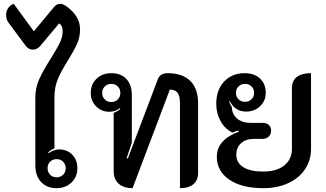

<svg xmlns="http://www.w3.org/2000/svg" viewBox="-20 -976 1705 1005"><path d="M165 -110V-467Q165 -517 186 -563Q207 -609 246 -670Q278 -721 293 -752Q308 -783 308 -812Q308 -841 290 -854L191 -736Q174 -716 152 -716Q130 -716 114 -737L27 -854Q12 -872 12 -898Q12 -918 23 -934Q34 -950 52 -956L157 -812L260 -936Q275 -956 295 -956Q309 -956 326 -944Q360 -921 379.5 -890Q399 -859 399 -823Q399 -782 384 -748Q369 -714 337 -662Q301 -605 283 -562.5Q265 -520 265 -467V-199Q247 -193 232 -178L235 -174Q246 -183 260.5 -188.5Q275 -194 290 -194Q331 -194 358 -166.5Q385 -139 385 -96Q385 -50 354 -20.5Q323 9 276 9Q226 9 195.5 -23Q165 -55 165 -110ZM324 -96Q324 -116 310.5 -129.5Q297 -143 276 -143Q256 -143 242.5 -129.5Q229 -116 229 -96Q229 -75 242.5 -61.5Q256 -48 276 -48Q297 -48 310.5 -61.5Q324 -75 324 -96Z M575 -79V-385Q598 -394 610 -406L607 -410Q585 -391 551 -391Q511 -391 483 -419.5Q455 -448 455 -489Q455 -535 485.5 -564Q516 -593 563 -593Q613 -593 641.5 -562.5Q670 -532 670 -479V-229L643 -149L649 -146L806 -561Q818 -593 857 -593Q935 -593 976 -552.5Q1017 -512 1017 -434V-72Q1017 -33 992.5 -12Q968 9 922 9V-438Q922 -474 909.5 -490.5Q897 -507 869 -507L674 9Q627 9 601 -14.5Q575 -38 575 -79ZM610 -489Q610 -510 596.5 -523.5Q583 -537 563 -537Q542 -537 528.5 -523.5Q515 -510 515 -489Q515 -469 528.5 -455.5Q542 -442 563 -442Q583 -442 596.5 -455.5Q610 -469 610 -489Z M1115 -155Q1115 -200 1143.5 -232.5Q1172 -265 1230 -287L1229 -293Q1212 -290 1198 -282Q1159 -299 1135.5 -340.5Q1112 -382 1112 -432Q1112 -505 1153 -549Q1194 -593 1261 -593Q1311 -593 1341 -565Q1371 -537 1371 -490Q1371 -448 1341.5 -420Q1312 -392 1268 -392Q1211 -392 1183 -446L1179 -444Q1187 -424 1194 -415Q1194 -379 1220.5 -356Q1247 -333 1290 -333H1354Q1375 -333 1387 -322Q1399 -311 1399 -292Q1399 -273 1386.5 -261Q1374 -249 1354 -249H1308Q1267 -249 1242 -226.5Q1217 -204 1217 -166Q1217 -124 1253.5 -101Q1290 -78 1358 -78Q1428 -78 1468 -110Q1508 -142 1508 -197V-515Q1508 -553 1533.5 -573Q1559 -593 1608 -593V-197Q1608 -137 1576.5 -90Q1545 -43 1488 -17Q1431 9 1358 9Q1246 9 1180.5 -35.5Q1115 -80 1115 -155ZM1310 -490Q1310 -510 1296.5 -523.5Q1283 -537 1263 -537Q1242 -537 1228.5 -523.5Q1215 -510 1215 -490Q1215 -470 1228.5 -456.5Q1242 -443 1263 -443Q1283 -443 1296.5 -456.5Q1310 -470 1310 -490Z"/></svg>

Font: K2D Medium
Style: Regular
Weight: 500
Designer: Katatrad Aksorn Co.,Ltd.
Foundry: Cadson Demak Co.,Ltd.
Version: Version 1.000; ttfautohint (v1.6)